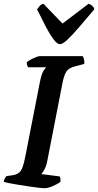

<svg xmlns="http://www.w3.org/2000/svg" viewBox="-30 -1003 524 1023"><path d="M205 0Q198 0 176.8 -2.5Q155.5 -5 127 -9.2Q98.5 -13.5 70 -18Q41.5 -22.5 19.5 -27Q-2.5 -31.5 -10.5 -34.5Q-8.5 -44 -3.8 -52.8Q1 -61.5 5 -65L36 -69Q58 -72.5 70.8 -82.5Q83.5 -92.5 91 -114.2Q98.5 -136 105.5 -172L182.5 -565.5Q192 -612.5 203.2 -628Q214.5 -643.5 216.5 -644.5H119.5Q117.5 -648 115 -654.8Q112.5 -661.5 112.5 -671Q119.5 -678 133.8 -685.5Q148 -693 161.8 -698.5Q175.5 -704 181 -704H410.5Q414 -699.5 417.2 -688.5Q420.5 -677.5 419 -662.5L370 -649.5Q337 -641.5 324.2 -622.5Q311.5 -603.5 303.5 -563.5L221.5 -143.5Q216.5 -118 206.8 -100.2Q197 -82.5 190 -75.5L288 -63Q290.5 -59 291.8 -50Q293 -41 292 -34.5Q276 -21.5 250 -10.8Q224 0 205 0ZM289 -767.5Q275 -767.5 255.8 -792.8Q236.5 -818 214.2 -860.5Q192 -903 167.5 -953.5Q175 -963.5 181.8 -971.5Q188.5 -979.5 201.5 -983L303 -877.5L442 -983Q455.5 -978 463.2 -970.2Q471 -962.5 473 -954Q430 -903 393.5 -860.5Q357 -818 330.5 -792.8Q304 -767.5 289 -767.5Z"/></svg>

Font: Texturina Medium
Style: Italic
Weight: 500
Italic angle: -11°
Designer: Guillermo Torres Carreño
Foundry: Omnibus-Type
Version: Version 1.002